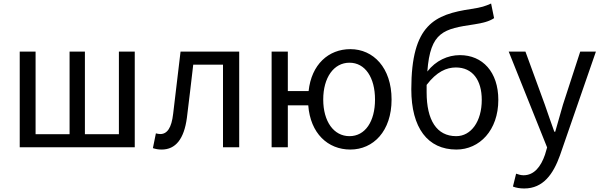

<svg xmlns="http://www.w3.org/2000/svg" viewBox="-20 -836 3416 1090"><path d="M92 0H745V-543H655V-74H462V-543H375V-74H182V-543H92Z M898 13C977 13 1025 -47 1041 -167C1054 -268 1065 -369 1077 -469H1246V0H1338V-543H1005C991 -426 977 -308 963 -190C954 -110 929 -75 890 -75C880 -75 873 -77 865 -79L848 5C864 10 877 13 898 13Z M1964 -63C1875 -63 1815 -146 1815 -271C1815 -396 1875 -480 1964 -480C2053 -480 2109 -396 2109 -271C2109 -146 2053 -63 1964 -63ZM1969 13C2099 13 2203 -91 2203 -271C2203 -452 2099 -557 1969 -557C1845 -557 1748 -470 1732 -319H1614V-543H1522V0H1614V-238H1730C1742 -79 1841 13 1969 13Z M2571 13C2702 13 2809 -96 2809 -269C2809 -428 2719 -523 2591 -523C2522 -523 2454 -492 2406 -430C2423 -657 2499 -672 2674 -698C2719 -705 2757 -714 2785 -733L2768 -816C2734 -801 2715 -794 2655 -785C2448 -754 2315 -697 2315 -329C2315 -110 2408 13 2571 13ZM2402 -354C2459 -429 2515 -453 2568 -453C2663 -453 2715 -381 2715 -269C2715 -146 2654 -63 2570 -63C2459 -63 2402 -154 2402 -312Z M2956 234C3064 234 3121 152 3159 46L3363 -543H3274L3176 -242C3162 -193 3146 -138 3132 -88H3127C3108 -139 3090 -194 3073 -242L2963 -543H2868L3086 1L3074 42C3051 109 3013 159 2952 159C2937 159 2921 154 2910 150L2892 223C2909 230 2931 234 2956 234Z"/></svg>

Font: Noto Sans CJK SC
Style: Regular
Weight: 400
Designer: Ryoko NISHIZUKA 西塚涼子 (kana, bopomofo & ideographs); Paul D. Hunt (Latin, Greek & Cyrillic); Sandoll Communications 산돌커뮤니
Foundry: Adobe
Version: Version 2.004;hotconv 1.0.118;makeotfexe 2.5.65603